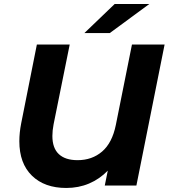

<svg xmlns="http://www.w3.org/2000/svg" viewBox="-20 -921 837 953"><path d="M797 -700 657 0H500L515 -74Q474 -32 422 -10Q370 12 309 12Q201 12 138.5 -49Q76 -110 76 -220Q76 -262 85 -308L163 -700H326L246 -304Q240 -273 240 -246Q240 -186 272 -156Q304 -126 365 -126Q437 -126 487 -169Q537 -212 555 -301L635 -700ZM549 -901H721L525 -757H399Z"/></svg>

Font: Montserrat Alternates
Style: Bold Italic
Weight: 700
Italic angle: -11.3°
Designer: Julieta Ulanovsky
Foundry: Julieta Ulanovsky
Version: Version 7.200